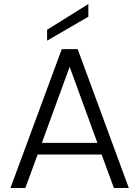

<svg xmlns="http://www.w3.org/2000/svg" viewBox="-20 -934 692 954"><path d="M546 0C546 0 620 0 620 0C620 0 366 -690 366 -690C366 -690 287 -690 287 -690C287 -690 32 0 32 0C32 0 106 0 106 0C106 0 167 -166 167 -166C167 -166 485 -166 485 -166C485 -166 546 0 546 0ZM188 -224C188 -224 326 -602 326 -602C326 -602 464 -224 464 -224C464 -224 188 -224 188 -224ZM419 -914C419 -914 214 -786 214 -786C214 -786 214 -732 214 -732C214 -732 419 -851 419 -851C419 -851 419 -914 419 -914Z"/></svg>

Font: wox.body
Style: Regular
Weight: 500
Designer: Ninad Kale (Devanagari), Jonny Pinhorn (Latin)
Foundry: Indian Type Foundry
Version: ""